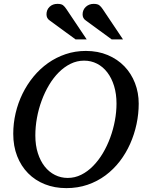

<svg xmlns="http://www.w3.org/2000/svg" viewBox="-20 -948 750 984"><path d="M577.1 -417Q577.1 -466.8 564.7 -507.3Q552.2 -547.9 530 -576.9Q507.8 -606 477.3 -621.6Q446.8 -637.2 411.1 -637.2Q374.5 -637.2 341.8 -621.1Q309.1 -605 281.2 -577.1Q253.4 -549.3 231.2 -512Q209 -474.6 193.4 -432.1Q177.7 -389.6 169.4 -344Q161.1 -298.3 161.1 -253.9Q161.1 -203.1 174.1 -162.8Q187 -122.6 209.2 -94.5Q231.4 -66.4 261.7 -51.3Q292 -36.1 327.1 -36.1Q363.8 -36.1 396.5 -52.5Q429.2 -68.8 457 -97.2Q484.9 -125.5 507.1 -162.8Q529.3 -200.2 544.9 -242.7Q560.5 -285.2 568.8 -329.8Q577.1 -374.5 577.1 -417ZM690.9 -417Q690.9 -364.3 679.7 -311.8Q668.5 -259.3 647 -210.9Q625.5 -162.6 593.8 -121.3Q562 -80.1 520.8 -49.3Q479.5 -18.6 429 -1.2Q378.4 16.1 319.8 16.1Q259.8 16.1 210 -3.7Q160.2 -23.4 124 -60.1Q87.9 -96.7 67.9 -147.9Q47.9 -199.2 47.9 -262.2Q47.9 -315.9 60.1 -368.2Q72.3 -420.4 95.5 -467.8Q118.7 -515.1 151.6 -555.2Q184.6 -595.2 225.8 -624.5Q267.1 -653.8 316.2 -670.4Q365.2 -687 419.9 -687Q481.9 -687 532.2 -665.8Q582.5 -644.5 617.7 -607.9Q652.8 -571.3 671.9 -522Q690.9 -472.7 690.9 -417ZM367.2 -746.1 234.4 -843.3Q218.3 -854 218.3 -874.5Q218.3 -897.9 234.1 -913.1Q250 -928.2 274.4 -928.2Q294.4 -928.2 303.2 -921.1Q312 -914.1 320.3 -901.4L424.3 -746.1ZM552.2 -746.1 419.4 -843.3Q403.3 -854 403.3 -874.5Q403.3 -886.2 407.7 -896Q412.1 -905.8 419.7 -912.8Q427.2 -919.9 437.5 -924.1Q447.8 -928.2 459.5 -928.2Q479.5 -928.2 488.8 -921.1Q498 -914.1 506.3 -901.4L610.4 -746.1Z"/></svg>

Font: Charis SIL
Style: Italic
Weight: 400
Italic angle: -11°
Foundry: SIL International
Version: Version 4.112